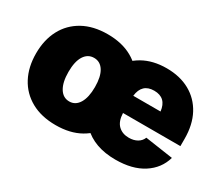

<svg xmlns="http://www.w3.org/2000/svg" viewBox="-102 -787 1183 1030"><g transform="rotate(30 489.0 -272.0)"><path d="M313 9.8Q224.1 9.8 160.6 -25.6Q97.2 -61 63.7 -124.3Q30.3 -187.5 30.3 -271.5Q30.3 -355.5 63.7 -418.7Q97.2 -481.9 160.6 -517.3Q224.1 -552.7 313 -552.7Q401.9 -552.7 464.8 -517.3Q527.8 -481.9 561.3 -418.7Q594.7 -355.5 594.7 -271.5Q594.7 -187.5 561.3 -124.3Q527.8 -61 464.8 -25.6Q401.9 9.8 313 9.8ZM313 -136.7Q351.1 -136.7 372.8 -172.6Q394.5 -208.5 394.5 -272.5Q394.5 -336.9 372.8 -371.6Q351.1 -406.2 313 -406.2Q274.4 -406.2 252.4 -371.6Q230.5 -336.9 230.5 -272.5Q230.5 -208.5 252.4 -172.6Q274.4 -136.7 313 -136.7ZM683.1 9.8Q551.8 9.8 476.8 -64.7Q401.9 -139.2 401.9 -271.5Q401.9 -356 435.8 -419.2Q469.7 -482.4 531.7 -517.6Q593.8 -552.7 678.2 -552.7Q760.7 -552.7 821.8 -518.8Q882.8 -484.9 916.3 -422.1Q949.7 -359.4 949.7 -272.5V-227.5H594.2Q596.2 -176.8 621.3 -152.3Q646.5 -127.9 687 -127.9Q717.3 -127.9 738.8 -140.4Q760.3 -152.8 769 -175.3L941.9 -149.9Q920.9 -76.2 854.2 -33.2Q787.6 9.8 683.1 9.8ZM595.7 -335H764.6Q755.4 -415 680.2 -415Q605 -415 595.7 -335Z"/></g></svg>

Font: Inter Black
Style: Regular
Weight: 900
Designer: Rasmus Andersson
Foundry: rsms
Version: Version 4.000;git-a52131595